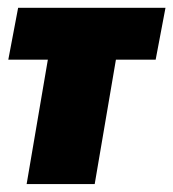

<svg xmlns="http://www.w3.org/2000/svg" viewBox="-20 -466 439 486"><path d="M47.4 0H219.7L273.4 -314.9H374L398.9 -446.3H25.9L1 -314.9H101.1Z"/></svg>

Font: Roboto Flex Super Cond Black
Style: Italic
Weight: 900
Width: 3
Italic angle: -10°
Designer: Berlow after Robertson
Foundry: Google
Version: Version 3.200;Glyphs 3.3 (3311)